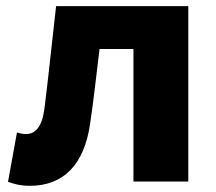

<svg xmlns="http://www.w3.org/2000/svg" viewBox="-20 -589 702 623"><path d="M76 14C189 14 253 -58 272 -185C284 -265 293 -349 303 -430H413V0H591V-569H162C149 -458 138 -345 124 -235C116 -176 94 -154 64 -154C53 -154 44 -157 35 -159L6 1C28 9 49 14 76 14Z"/></svg>

Font: Noto Sans T Chinese Black
Style: Bold
Weight: 900
Designer: Ryoko NISHIZUKA (kana & ideographs); Paul D. Hunt (Latin, Greek & Cyrillic); Wenlong ZHANG (bopomofo); Sandoll Communica
Foundry: Adobe Systems Incorporated
Version: Version 1.000;PS 1;hotconv 1.0.78;makeotf.lib2.5.61930